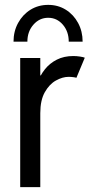

<svg xmlns="http://www.w3.org/2000/svg" viewBox="-20 -764 372 784"><path d="M62.5 0V-527.3H144.5V-456.1H158.2L132.8 -423.8Q143.1 -455.6 163.1 -480.7Q183.1 -505.9 212.2 -520.5Q241.2 -535.2 279.3 -535.2Q292.5 -535.2 306.9 -533Q321.3 -530.8 326.2 -528.3L292 -446.3Q288.6 -447.8 279.1 -449Q269.5 -450.2 259.8 -450.2Q235.4 -450.2 208.5 -435.3Q181.6 -420.4 163.1 -387.7Q144.5 -355 144.5 -301.8V0ZM176.8 -744.1Q216.8 -744.1 248.5 -724.4Q280.3 -704.6 298.8 -670.4Q317.4 -636.2 317.4 -593.8H260.7Q260.7 -635.3 236.6 -663.3Q212.4 -691.4 176.8 -691.4Q141.1 -691.4 116.5 -663.3Q91.8 -635.3 91.8 -593.8H35.2Q35.2 -636.2 54 -670.4Q72.8 -704.6 104.7 -724.4Q136.7 -744.1 176.8 -744.1Z"/></svg>

Font: Reddit Sans Condensed
Style: Regular
Weight: 400
Designer: Stephen Hutchings
Foundry: Reddit
Version: Version 1.014